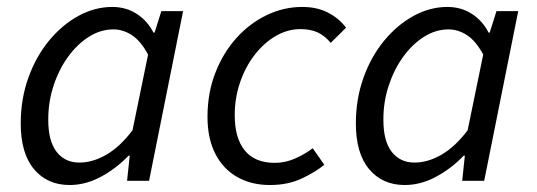

<svg xmlns="http://www.w3.org/2000/svg" viewBox="-20 -518 1537 550"><path d="M179.4 12Q115.3 12 77.3 -33.5Q39.4 -78.9 39.4 -164.4Q39.4 -234.2 61.1 -294.9Q82.7 -355.6 120.2 -401.2Q157.7 -446.7 204.6 -472.4Q251.5 -498.1 301.6 -498.1Q341.2 -498.1 371.9 -478.1Q402.7 -458.1 419.5 -424.7H422.8L442.2 -486.1H504.5L407 0H344L351.6 -72.1H348.3Q312.8 -35 268.8 -11.5Q224.9 12 179.4 12ZM207.1 -52.3Q246.1 -52.3 285.1 -75.1Q324.2 -97.9 359.6 -144.8L404.2 -361.7Q383.2 -400.7 357.9 -417.2Q332.6 -433.8 304.7 -433.8Q268.2 -433.8 234.6 -412.6Q201 -391.3 174.9 -355.2Q148.8 -319.2 133.5 -272.8Q118.2 -226.4 118.2 -175.6Q118.2 -113.2 142.4 -82.7Q166.5 -52.3 207.1 -52.3Z M752.9 12Q700 12 659.6 -10.9Q619.2 -33.8 596.8 -77.5Q574.4 -121.2 574.4 -183.4Q574.4 -251.4 596.6 -308.7Q618.7 -366 656.7 -408.5Q694.7 -450.9 743.7 -474.5Q792.7 -498.1 845.3 -498.1Q889.5 -498.1 921 -481.1Q952.6 -464.2 971.2 -438.6L927.4 -395.2Q910.6 -415.5 890.2 -425Q869.7 -434.6 840.4 -434.6Q803.9 -434.6 770.1 -415Q736.4 -395.4 709.9 -361.4Q683.4 -327.4 667.9 -282.6Q652.4 -237.9 652.4 -187.9Q652.4 -122.4 681.2 -87Q709.9 -51.5 767.4 -51.5Q798 -51.5 826.9 -64.6Q855.9 -77.8 875.8 -93.4L909 -46Q883.5 -25 844.1 -6.5Q804.7 12 752.9 12Z M1139.4 12Q1075.3 12 1037.3 -33.5Q999.4 -78.9 999.4 -164.4Q999.4 -234.2 1021.1 -294.9Q1042.7 -355.6 1080.2 -401.2Q1117.7 -446.7 1164.6 -472.4Q1211.5 -498.1 1261.6 -498.1Q1301.2 -498.1 1331.9 -478.1Q1362.7 -458.1 1379.5 -424.7H1382.8L1402.2 -486.1H1464.5L1367 0H1304L1311.6 -72.1H1308.3Q1272.8 -35 1228.8 -11.5Q1184.9 12 1139.4 12ZM1167.1 -52.3Q1206.1 -52.3 1245.1 -75.1Q1284.2 -97.9 1319.6 -144.8L1364.2 -361.7Q1343.2 -400.7 1317.9 -417.2Q1292.6 -433.8 1264.7 -433.8Q1228.2 -433.8 1194.6 -412.6Q1161 -391.3 1134.9 -355.2Q1108.8 -319.2 1093.5 -272.8Q1078.2 -226.4 1078.2 -175.6Q1078.2 -113.2 1102.4 -82.7Q1126.5 -52.3 1167.1 -52.3Z"/></svg>

Font: Source Sans Variable
Style: Italic
Weight: 200
Italic angle: -11°
Designer: Paul D. Hunt
Foundry: Adobe Systems Incorporated
Version: Version 3.006;hotconv 1.0.111;makeotfexe 2.5.65597